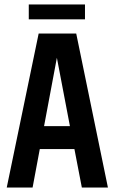

<svg xmlns="http://www.w3.org/2000/svg" viewBox="-20 -834 510 854"><path d="M344 0 311 -171H157L125 0H10L152 -685H319L460 0ZM176 -273H291L233 -577ZM358 -814V-748H108V-814Z"/></svg>

Font: Khand Semibold
Style: Regular
Weight: 600
Designer: Devanagari: Sanchit Sawaria, Jyotish Sonowal; Latin: Satya Rajpurohit
Foundry: Indian Type Foundry
Version: Version 1.100;PS 1.0;hotconv 1.0.78;makeotf.lib2.5.61930; tt